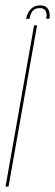

<svg xmlns="http://www.w3.org/2000/svg" viewBox="-32 -690 203 710"><path d="M-11.5 0H-0.5L105 -596H94ZM117.5 -670Q101.5 -670 91 -663.5Q80.5 -657 73.8 -645.5Q67 -634 64.5 -620.5H77Q79 -632.5 83.5 -641.5Q88 -650.5 95.5 -655.2Q103 -660 115.5 -660Q126 -660 131.8 -655.2Q137.5 -650.5 139.5 -641.8Q141.5 -633 139 -620.5H150.5Q153 -634 150.2 -645.5Q147.5 -657 139.5 -663.5Q131.5 -670 117.5 -670Z"/></svg>

Font: Anybody Thin Condensed
Style: Italic
Weight: 100
Width: 3
Italic angle: -10°
Version: Version 1.113;gftools[0.9.25]